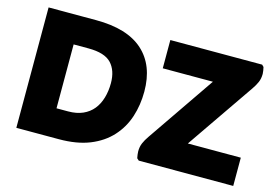

<svg xmlns="http://www.w3.org/2000/svg" viewBox="-94 -914 1594 1109"><g transform="rotate(15 703.5 -360.0)"><path d="M176 0V-169H336Q387 -169 424 -185.5Q461 -202 485 -231.5Q509 -261 521 -302Q533 -343 533 -390Q533 -466 493 -508.5Q453 -551 356 -551H176V-720H356Q543 -720 637.5 -635Q732 -550 732 -393Q732 -313 709 -242Q686 -171 636.5 -116.5Q587 -62 510.5 -31Q434 0 326 0ZM72 0V-720H267V0ZM804 0 792 -11Q790 -21 788.5 -32Q787 -43 787 -51Q787 -79 796.5 -101Q806 -123 822 -146L1145 -617L1179 -551H800V-720H1349L1360 -709Q1362 -700 1364 -688.5Q1366 -677 1366 -669Q1366 -641 1356.5 -619Q1347 -597 1331 -574L1007 -103L974 -169H1369V0Z"/></g></svg>

Font: Kufam ExtraBold
Style: Regular
Weight: 800
Designer: Wael Morcos, Artur Schmal
Foundry: Original Type
Version: Version 1.300; ttfautohint (v1.8.3)